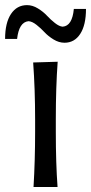

<svg xmlns="http://www.w3.org/2000/svg" viewBox="-53 -745 362 765"><path d="M204.1 -574.7Q181.6 -574.7 160.2 -587.9Q138.7 -601.1 124.3 -616.7Q109.9 -632.3 92.5 -646Q75.2 -659.7 60.5 -660.6Q22.5 -656.7 15.1 -589.8H-32.7Q-32.7 -653.8 -9.3 -689.2Q14.2 -724.6 54.7 -724.6Q76.7 -724.6 98.1 -711.4Q119.6 -698.2 134 -682.6Q148.4 -667 165.8 -653.3Q183.1 -639.6 196.8 -638.7Q234.9 -641.6 241.2 -709.5H289.6Q289.6 -645 266.6 -609.9Q243.7 -574.7 204.1 -574.7ZM176.3 0H80.6Q86.9 -106.4 86.9 -219.2V-269Q86.9 -389.6 79.1 -496.1L176.8 -499Q169.4 -397.9 169.4 -269V-219.2Q169.4 -93.8 176.3 0Z"/></svg>

Font: Commissioner Flair
Style: Regular
Weight: 400
Designer: Kostas Bartsokas
Foundry: Kostas Bartsokas
Version: Version 1.000